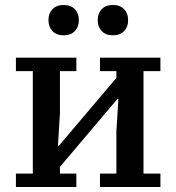

<svg xmlns="http://www.w3.org/2000/svg" viewBox="-20 -752 709 772"><path d="M44 -54H112V-466H44V-520H287V-466H221V-296L213 -166H217L448 -439V-466H382V-520H625V-466H557V-54H625V0H382V-54H448V-224L456 -354H452L221 -81V-54H287V0H44ZM236 -610Q207 -610 191 -627Q175 -644 175 -669V-673Q175 -698 191 -715Q207 -732 236 -732Q265 -732 281 -715Q297 -698 297 -673V-669Q297 -644 281 -627Q265 -610 236 -610ZM434 -610Q405 -610 389 -627Q373 -644 373 -669V-673Q373 -698 389 -715Q405 -732 434 -732Q463 -732 479 -715Q495 -698 495 -673V-669Q495 -644 479 -627Q463 -610 434 -610Z"/></svg>

Font: IBM Plex Serif Medm
Style: Regular
Weight: 500
Designer: Mike Abbink, Paul van der Laan, Pieter van Rosmalen
Foundry: Bold Monday
Version: Version 3.001